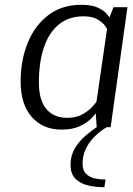

<svg xmlns="http://www.w3.org/2000/svg" viewBox="-20 -530 555 800"><path d="M441 0H425Q417 4 400.5 16Q384 28 366.5 47Q349 66 336.5 92.5Q324 119 324 152Q324 179 338 193.5Q352 208 374 213Q396 218 420 218L415 250Q381 250 348.5 243Q316 236 295 215.5Q274 195 274 156Q274 118 292 88Q310 58 335.5 36Q361 14 383 0L379 -58Q374 -51 358 -34.5Q342 -18 312 -4Q282 10 236 10Q159 10 112.5 -42.5Q66 -95 66 -191Q66 -279 95.5 -351.5Q125 -424 181.5 -467Q238 -510 319 -510Q363 -510 388 -498Q413 -486 424 -473Q435 -460 436 -457L453 -500H511ZM260 -39Q297 -39 323 -53.5Q349 -68 363.5 -84Q378 -100 382 -106L426 -409Q426 -411 416.5 -424Q407 -437 386 -449.5Q365 -462 328 -462Q266 -462 224.5 -427.5Q183 -393 162.5 -331Q142 -269 142 -186Q142 -112 173.5 -75.5Q205 -39 260 -39Z"/></svg>

Font: Arsenal SC
Style: Italic
Weight: 400
Italic angle: -9.10001°
Designer: Andrij Shevchenko
Foundry: Stairsfor
Version: Version 2.001; ttfautohint (v1.8.4.7-5d5b)